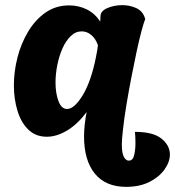

<svg xmlns="http://www.w3.org/2000/svg" viewBox="-20 -528 681 747"><path d="M471 199Q391 199 349 147.5Q307 96 307 3Q307 -18 309.5 -42Q312 -66 317 -92Q282 -45 241.5 -20.5Q201 4 162 4Q119 4 90.5 -23.5Q62 -51 48 -97Q34 -143 34 -196Q34 -250 48 -304.5Q62 -359 89.5 -405Q117 -451 157 -479Q197 -507 249 -507Q286 -507 317.5 -491.5Q349 -476 370 -444Q370 -450 370.5 -456Q371 -462 371 -465Q371 -485 397.5 -496.5Q424 -508 456 -508Q484 -508 509 -497Q534 -486 543 -460L545 -454Q540 -442 531 -409Q522 -376 512 -329.5Q502 -283 491.5 -229Q481 -175 472 -121Q463 -67 458 -20Q456 -1 455 11Q454 23 454 33Q454 68 462 82.5Q470 97 481 97Q497 97 502 75.5Q507 54 507 28Q507 17 506.5 5.5Q506 -6 505 -15Q576 -15 608.5 11.5Q641 38 641 73Q641 102 620 131.5Q599 161 561 180Q523 199 471 199ZM241 -104Q269 -104 301.5 -157Q334 -210 353 -304Q357 -323 358.5 -333.5Q360 -344 361 -352Q352 -378 335 -392Q318 -406 298 -406Q274 -406 255 -387.5Q236 -369 223 -339.5Q210 -310 203 -275Q196 -240 196 -207Q196 -165 207.5 -134.5Q219 -104 241 -104Z"/></svg>

Font: Agbalumo
Style: Regular
Weight: 400
Designer: Raphael Alegbeleye
Foundry: Sorkin Type Co.
Version: Version 1.000; ttfautohint (v1.8.4)